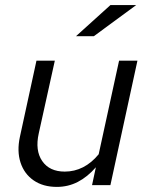

<svg xmlns="http://www.w3.org/2000/svg" viewBox="-20 -726 581 753"><path d="M203 7Q149 7 112 -18.5Q75 -44 60.5 -88.5Q46 -133 58 -189L123 -488H195L132 -203Q117 -136 145.5 -94.5Q174 -53 234 -53Q272 -53 305.5 -70Q339 -87 367 -121L447 -488H519L413 0H341L356 -70Q323 -32 285 -12.5Q247 7 203 7ZM278 -584 413 -706H514L348 -584Z"/></svg>

Font: Red Hat Text VF
Style: Italic
Weight: 300
Italic angle: -12°
Designer: Pentagram, MCKL
Foundry: Pentagram, MCKL
Version: Version 1.023